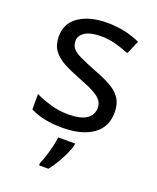

<svg xmlns="http://www.w3.org/2000/svg" viewBox="-142 -630 764 936"><g transform="rotate(20 239.5 -162.5)"><path d="M434 -148Q434 -70 376 -30Q318 10 220 10Q164 10 123.5 1Q83 -8 52 -24V-104Q84 -88 129.5 -74.5Q175 -61 222 -61Q289 -61 319 -82.5Q349 -104 349 -140Q349 -160 338 -176Q327 -192 298.5 -208Q270 -224 217 -244Q165 -264 128 -284Q91 -304 71 -332Q51 -360 51 -404Q51 -472 106.5 -509Q162 -546 252 -546Q301 -546 343.5 -536.5Q386 -527 423 -510L393 -440Q359 -454 322 -464Q285 -474 246 -474Q192 -474 163.5 -456.5Q135 -439 135 -409Q135 -387 148 -371.5Q161 -356 191.5 -341.5Q222 -327 273 -307Q324 -288 360 -268Q396 -248 415 -219.5Q434 -191 434 -148ZM304 70Q300 88 287.5 115.5Q275 143 258.5 171Q242 199 224 221H176V209Q184 192 192.5 165.5Q201 139 208 110.5Q215 82 217 61H304Z"/></g></svg>

Font: Noto Sans Tai Le
Style: Regular
Weight: 400
Designer: Monotype Design Team
Foundry: Monotype Imaging Inc.
Version: Version 2.002; ttfautohint (v1.8.4.7-5d5b)